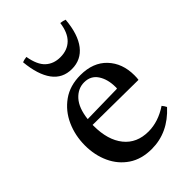

<svg xmlns="http://www.w3.org/2000/svg" viewBox="-222 -836 941 941"><g transform="rotate(-45 248.5 -365.0)"><path d="M259 12Q188 12 139 -21Q90 -54 64.5 -109.5Q39 -165 39 -232Q39 -301 65.5 -360Q92 -419 143 -455.5Q194 -492 267 -492Q355 -492 404.5 -439.5Q454 -387 454 -304Q454 -294 453.5 -286.5Q453 -279 452 -274L137 -277Q137 -273 137 -270Q137 -172 182 -116Q227 -60 308 -60Q376 -60 442 -104Q452 -92 457 -81Q372 12 259 12ZM140 -314 347 -318Q348 -320 348 -323.5Q348 -327 348 -328Q348 -382 324.5 -418Q301 -454 255 -454Q212 -454 180 -419Q148 -384 140 -314ZM143 -742Q154 -678 184 -650.5Q214 -623 260 -623Q309 -623 339.5 -652.5Q370 -682 378 -742Q396 -740 408 -735Q400 -641 361.5 -591.5Q323 -542 259 -542Q195 -542 158.5 -591.5Q122 -641 113 -735Q125 -740 143 -742Z"/></g></svg>

Font: Tiro Tamil
Style: Regular
Weight: 400
Designer: Tamil: Fernando Mello & Fiona Ross. Latin: John Hudson.
Foundry: Tiro Typeworks Ltd.
Version: Version 1.52